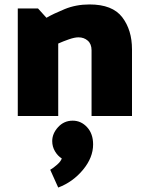

<svg xmlns="http://www.w3.org/2000/svg" viewBox="-20 -522 664 864"><path d="M189 -442Q220 -460 271 -481Q322 -502 383 -502Q486 -502 530 -444.5Q574 -387 574 -300V0H392V-296Q392 -324 375 -339Q358 -354 333 -354Q316 -354 290 -345Q264 -336 242 -326V0H60V-484H151ZM307 21Q345 21 372 50.5Q399 80 399 128Q399 187 353.5 242Q308 297 242 322L206 242Q220 234 237 219Q254 204 258 191Q240 180 227.5 159Q215 138 215 113Q215 79 241.5 50Q268 21 307 21Z"/></svg>

Font: Palanquin Dark
Style: Bold
Weight: 700
Designer: Pria Ravichandran
Version: Version 1.000